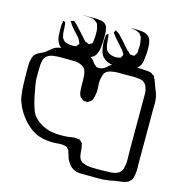

<svg xmlns="http://www.w3.org/2000/svg" viewBox="-153 -868 934 1015"><g transform="rotate(15 314.0 -360.5)"><path d="M663 -369V-100Q663 -81 663.5 -61.5Q664 -42 661 -23Q660 -15 657.5 -6Q655 3 650 9Q649 11 643 15Q642 16 639.5 18.5Q637 21 634 23Q632 24 628.5 24.5Q625 25 622 27Q611 31 598.5 32Q586 33 575 35Q563 36 552 39Q541 42 529 43Q507 47 473.5 46.5Q440 46 417 46Q398 46 377 45.5Q356 45 339 35Q325 27 315 13.5Q305 0 299 -14Q296 -22 294 -30Q292 -38 289 -45L286 -56Q285 -58 282.5 -60.5Q280 -63 278 -65Q277 -66 275.5 -68Q274 -70 272 -71Q269 -73 265 -73.5Q261 -74 259 -75Q247 -78 233.5 -77Q220 -76 208 -75Q186 -74 161.5 -77Q137 -80 115 -88Q93 -96 72 -112Q51 -128 34 -147Q18 -166 5 -186.5Q-8 -207 -16 -229Q-24 -244 -28 -272.5Q-32 -301 -33 -329Q-34 -357 -34 -372Q-34 -391 -34.5 -409.5Q-35 -428 -34 -447Q-32 -463 -27.5 -478Q-23 -493 -10 -503Q-2 -509 8 -513.5Q18 -518 27 -523Q41 -531 53 -542.5Q65 -554 79 -561Q92 -567 106.5 -568.5Q121 -570 135 -571H196Q210 -571 224.5 -571.5Q239 -572 252 -569Q256 -568 261 -567Q266 -566 270 -564Q274 -562 278.5 -558Q283 -554 287 -551Q291 -547 293.5 -542.5Q296 -538 300 -533Q302 -531 305 -528.5Q308 -526 311 -524Q312 -523 314 -521.5Q316 -520 317 -519Q320 -518 325 -518Q330 -518 334 -518Q339 -518 342.5 -519.5Q346 -521 350 -522Q363 -528 372.5 -537.5Q382 -547 393 -554Q402 -560 411.5 -563.5Q421 -567 431 -569Q444 -572 458.5 -571.5Q473 -571 486 -571Q508 -571 529 -571.5Q550 -572 571 -570Q579 -569 588 -568.5Q597 -568 604 -564Q606 -563 608.5 -561.5Q611 -560 612 -558Q614 -557 617 -555.5Q620 -554 621 -552Q624 -547 626 -542Q631 -534 633.5 -524.5Q636 -515 640 -506Q645 -493 651 -478.5Q657 -464 660 -450Q664 -431 663.5 -410.5Q663 -390 663 -369ZM600 -138V-412Q600 -429 600 -448.5Q600 -468 593 -484Q592 -487 591 -490.5Q590 -494 588 -496Q587 -498 585 -500Q583 -502 581 -504Q579 -506 577 -508Q575 -510 573 -511Q566 -516 557 -517Q548 -518 540 -519Q524 -521 508 -520.5Q492 -520 476 -520Q457 -520 436 -520.5Q415 -521 396 -516Q388 -515 379.5 -511Q371 -507 366 -501Q360 -494 357.5 -484.5Q355 -475 353 -467Q349 -445 351.5 -421Q354 -397 349 -374Q347 -365 344.5 -355Q342 -345 334 -338Q333 -337 330 -336Q327 -335 325 -333Q323 -332 320.5 -330.5Q318 -329 316 -328L308 -329Q305 -329 301 -329Q297 -329 294 -330Q292 -331 290 -333.5Q288 -336 286 -337Q284 -339 281.5 -340.5Q279 -342 277 -344Q274 -348 271.5 -355Q269 -362 268 -366Q265 -389 265.5 -413.5Q266 -438 264 -460Q263 -473 258 -486Q253 -499 242 -506Q240 -508 237 -509Q234 -510 232 -511Q216 -519 198 -519.5Q180 -520 163 -520Q143 -520 123 -520Q103 -520 83 -518Q70 -517 57.5 -511Q45 -505 37 -494Q31 -486 29 -474.5Q27 -463 26 -453Q25 -434 25 -415.5Q25 -397 25 -378Q25 -367 29.5 -339.5Q34 -312 41 -279Q48 -246 58 -218.5Q68 -191 79 -180Q89 -168 101.5 -159.5Q114 -151 127 -143Q138 -138 150.5 -133.5Q163 -129 175 -127Q197 -123 220 -122.5Q243 -122 265 -124Q279 -126 292 -128Q305 -130 318 -128Q321 -127 324.5 -127Q328 -127 330 -126Q332 -125 333.5 -123Q335 -121 336 -120Q338 -118 340.5 -116Q343 -114 344 -112Q346 -111 346 -108.5Q346 -106 347 -104Q349 -95 351 -83Q352 -65 355 -45.5Q358 -26 374 -13Q376 -12 379 -11Q382 -10 384 -9Q395 -4 405.5 -2.5Q416 -1 428 0Q451 1 481.5 0.5Q512 0 534 -1Q545 -2 554 -4Q563 -6 572 -11Q574 -13 577 -14Q580 -15 581 -17Q588 -23 592 -32Q596 -41 597 -50Q602 -70 601 -92.5Q600 -115 600 -138ZM525 -757Q542 -748 548 -730.5Q554 -713 554 -693.5Q554 -674 554 -657L553 -655Q552 -635 548.5 -613Q545 -591 529 -576Q523 -570 514.5 -566Q506 -562 498 -559Q479 -552 456.5 -551.5Q434 -551 413 -551Q400 -552 386.5 -554Q373 -556 362 -562Q334 -576 326 -604.5Q318 -633 318 -661Q318 -668 318.5 -674Q319 -680 320 -687Q320 -689 320 -693Q320 -697 321 -698Q323 -700 325.5 -701Q328 -702 329 -703Q329 -703 329.5 -704Q330 -705 331 -705Q333 -704 332.5 -702.5Q332 -701 333 -699Q334 -695 335 -691Q336 -687 336 -682Q337 -669 338 -656.5Q339 -644 343 -632Q344 -630 344.5 -627Q345 -624 346 -622Q356 -607 375 -600.5Q394 -594 411 -597Q417 -599 422 -599Q423 -600 424.5 -599.5Q426 -599 427 -600Q429 -602 429 -603.5Q429 -605 430 -606Q431 -608 433.5 -612.5Q436 -617 436 -619Q436 -622 433 -626.5Q430 -631 428 -634Q424 -642 417.5 -648Q411 -654 406 -661Q398 -671 389 -680Q380 -689 372 -699L361 -714Q357 -718 357 -720Q357 -722 360 -725Q360 -727 361.5 -730Q363 -733 364 -733Q365 -734 367.5 -732Q370 -730 371 -729Q374 -728 377 -726Q380 -724 383 -722Q386 -720 389 -716.5Q392 -713 394 -711Q405 -700 415 -688.5Q425 -677 435 -665Q441 -659 446.5 -652.5Q452 -646 459 -641Q462 -639 465 -635.5Q468 -632 472 -630Q474 -629 478 -629.5Q482 -630 485 -629Q487 -629 489.5 -628.5Q492 -628 493 -629Q495 -629 496 -632Q497 -635 498 -636Q500 -638 502 -641Q504 -644 505 -647Q506 -650 506 -654Q506 -658 506 -661Q508 -675 507.5 -690.5Q507 -706 504 -719Q503 -723 503 -726.5Q503 -730 501 -733Q500 -736 497.5 -739Q495 -742 493 -745Q491 -749 488 -752L481 -755Q471 -761 461 -762Q453 -764 448 -764Q446 -765 444 -765Q443 -766 442 -765.5Q441 -765 441 -766Q443 -767 447 -766.5Q451 -766 452 -766H479Q490 -765 502.5 -763.5Q515 -762 525 -757ZM308 -741Q310 -738 310.5 -734.5Q311 -731 312 -728Q316 -712 315.5 -695.5Q315 -679 315 -663V-661Q314 -642 312 -623.5Q310 -605 301 -588Q300 -586 298.5 -583Q297 -580 295 -578Q286 -568 272.5 -562.5Q259 -557 245 -554Q232 -552 218.5 -551.5Q205 -551 191 -551Q176 -551 160 -551.5Q144 -552 130 -557Q109 -565 96 -583Q82 -603 80.5 -628Q79 -653 79 -676Q79 -688 82 -700Q82 -701 82 -704.5Q82 -708 83 -709Q85 -710 86.5 -709Q88 -708 89 -708Q91 -707 92.5 -707.5Q94 -708 95 -706Q96 -705 96 -700Q96 -695 97 -693Q99 -678 99 -662.5Q99 -647 103 -632Q104 -629 104.5 -626Q105 -623 106 -621Q108 -619 110 -617Q112 -615 113 -613Q116 -608 121 -605Q123 -604 126 -603Q129 -602 131 -601Q150 -595 168 -596Q171 -597 176 -597Q181 -597 184 -598Q186 -600 189 -604Q192 -608 194 -611Q197 -614 197 -615Q197 -615 195 -620L189 -633Q187 -639 182 -644.5Q177 -650 173 -655Q164 -664 155.5 -673.5Q147 -683 139 -693Q132 -701 126 -712Q125 -713 123 -716Q121 -719 122 -719Q122 -720 125.5 -721Q129 -722 130 -722Q132 -722 134.5 -723.5Q137 -725 138 -725Q142 -723 144 -719Q154 -713 160 -705L203 -658Q208 -652 214 -645Q220 -638 227 -633Q230 -632 234 -631Q238 -630 241 -628Q243 -627 244.5 -626Q246 -625 247 -626Q248 -626 251 -629Q253 -631 257.5 -632.5Q262 -634 263 -636Q264 -638 264 -640.5Q264 -643 265 -644L268 -671Q268 -685 268 -700.5Q268 -716 263 -729Q262 -732 261 -736Q260 -740 258 -743Q256 -746 252 -748.5Q248 -751 245 -754Q236 -762 223 -763Q210 -764 199 -765H178Q178 -766 183 -766H205Q219 -766 234 -766.5Q249 -767 263 -765Q271 -764 279.5 -762.5Q288 -761 294 -757Q297 -755 302 -749.5Q307 -744 308 -741Z"/></g></svg>

Font: Rubik Vinyl
Style: Regular
Weight: 400
Designer: Hubert and Fischer, NaN
Foundry: Hubert and Fischer, NaN
Version: Version 2.200